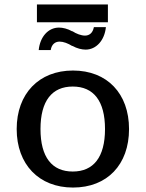

<svg xmlns="http://www.w3.org/2000/svg" viewBox="-20 -830 655 863"><path d="M162 -250C162 -377 214 -441 307 -441C400 -441 452 -377 452 -250C452 -123 400 -59 307 -59C214 -59 162 -123 162 -250ZM55 -250C55 -91 155 13 308 13C462 13 560 -90 560 -250C560 -409 462 -513 308 -513C155 -513 55 -409 55 -250ZM402 -708C397 -682 382 -670 362 -670C345 -670 323 -678 305 -690V-689C284 -701 262 -706 245 -706C197 -706 160 -665 154 -605H208C212 -631 228 -643 248 -643C265 -643 286 -635 305 -623V-624C326 -612 348 -607 365 -607C412 -607 450 -648 456 -708ZM465 -810H146V-730H465Z"/></svg>

Font: Perun Medium
Style: Regular
Weight: 500
Foundry: Copyright (c) Stefan Peev, Context Ltd, 2016
Version: Version 1.089